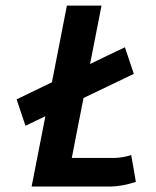

<svg xmlns="http://www.w3.org/2000/svg" viewBox="-20 -667 558 688"><path d="M142.6 -250.5Q130.9 -245.1 107.2 -233.6Q83.5 -222.2 71.3 -216.3Q65.9 -231.9 55.4 -263.4Q44.9 -294.9 39.6 -311Q60.5 -321.3 102.8 -341.6Q145 -361.8 166 -372.1Q174.8 -418 192.9 -509.5Q210.9 -601.1 219.7 -647H343.8L302.7 -437.5Q323.2 -447.8 365 -467.8Q406.7 -487.8 427.7 -497.6Q433.1 -481.4 443.6 -449.7Q454.1 -418 459.5 -402.3L279.3 -315.9Q272 -279.8 258.1 -208.3Q244.1 -136.7 237.3 -101.1H392.6Q422.9 -102.5 450.2 -111.3Q453.1 -95.2 458.7 -63.2Q464.4 -31.2 466.8 -15.1Q415 1.5 373.5 1.5H93.3Q101.6 -40.5 117.9 -124.5Q134.3 -208.5 142.6 -250.5Z"/></svg>

Font: Fantasque Sans Mono
Style: Bold Italic
Weight: 700
Italic angle: -11°
Monospace: yes
Designer: Jany Belluz
Version: Version 1.7.1